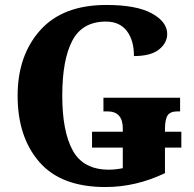

<svg xmlns="http://www.w3.org/2000/svg" viewBox="-20 -744 782 774"><path d="M405 10Q528 10 645 -46V-149H711V-213H645V-222Q645 -262 655.5 -278.5Q666 -295 696 -295H706V-350H397V-295H413Q475 -295 475 -226V-213H351V-149H475V-66Q445 -60 419 -60Q316 -60 273.5 -137Q231 -214 231 -358Q231 -503 271.5 -580Q312 -657 407 -657Q462 -657 491 -619.5Q520 -582 520 -518Q588 -518 621 -544.5Q654 -571 654 -607Q654 -656 592 -690Q530 -724 409 -724Q233 -724 142 -622Q51 -520 51 -358Q51 -192 138.5 -91Q226 10 405 10Z"/></svg>

Font: Noto Serif SemiCondensed Extra
Style: Regular
Weight: 800
Width: 4
Designer: Monotype Design Team
Foundry: Monotype Imaging Inc.
Version: Version 1.002